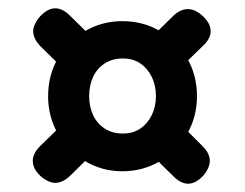

<svg xmlns="http://www.w3.org/2000/svg" viewBox="-20 -534 590 463"><path d="M113 -514Q131 -514 149 -496L215 -431Q205 -420 192 -407Q179 -394 167 -381.5Q155 -369 143 -358L77 -423Q60 -441 60 -459Q60 -470 68 -483Q76 -496 88.5 -505Q101 -514 113 -514ZM433 -512Q446 -512 458 -504Q470 -496 479 -484Q488 -472 488 -459Q488 -441 470 -424L402 -358Q392 -369 379.5 -382Q367 -395 355 -407.5Q343 -420 331 -430L398 -496Q415 -512 433 -512ZM434 -91Q416 -91 398 -109L333 -173Q344 -184 356.5 -196.5Q369 -209 381.5 -222Q394 -235 405 -245L469 -181Q486 -164 486 -146Q486 -135 478.5 -122Q471 -109 458.5 -100Q446 -91 434 -91ZM113 -93Q102 -93 89 -101Q76 -109 67.5 -121Q59 -133 59 -146Q59 -164 77 -182L146 -249Q157 -239 169.5 -226.5Q182 -214 194.5 -201.5Q207 -189 217 -177L149 -110Q131 -93 113 -93ZM275 -121Q226 -121 185 -145.5Q144 -170 120 -211Q96 -252 96 -302Q96 -353 120 -394Q144 -435 185 -459Q226 -483 275 -483Q325 -483 366 -459Q407 -435 431 -394Q455 -353 455 -302Q455 -252 431 -211Q407 -170 366 -145.5Q325 -121 275 -121ZM276 -212Q301 -212 318.5 -224Q336 -236 346 -256.5Q356 -277 356 -302Q356 -328 346 -348.5Q336 -369 318.5 -381Q301 -393 276 -393Q251 -393 232.5 -381Q214 -369 204.5 -348.5Q195 -328 195 -302Q195 -277 204.5 -256.5Q214 -236 232.5 -224Q251 -212 276 -212Z"/></svg>

Font: Quicksand Light SemiBold
Style: Regular
Weight: 600
Version: Version 3.006